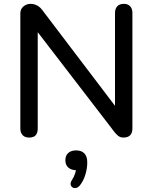

<svg xmlns="http://www.w3.org/2000/svg" viewBox="-20 -697 783 983"><path d="M84.1 -39.8V-628.6Q84.1 -650.8 100.1 -664Q116 -677.3 136.6 -677.3Q145.3 -677.3 154.6 -675.1Q164 -673 175 -666.2Q186 -659.5 195.9 -646.3L589.6 -127.8H568.8V-630.8Q568.8 -652.7 580.6 -665Q592.3 -677.3 613.9 -677.3Q634.8 -677.3 646.3 -665Q657.9 -652.7 657.9 -630.8V-38.9Q657.9 -16.7 646.5 -4.7Q635.1 7.3 610.9 7.3Q594.5 7.3 581.6 -4.3Q568.8 -15.9 556 -33.8L552.1 -39.3L151.6 -560.3H173.2V-39.8Q173.2 -16.7 162.9 -4.7Q152.6 7.3 129.2 7.3Q107.6 7.3 95.9 -5Q84.1 -17.3 84.1 -39.8ZM349.3 223.1Q359 208 364.7 190.6Q370.4 173.3 370.4 158.1L373.4 174.7Q345.4 174.7 330 161Q314.6 147.4 314.6 123.5Q314.6 99.6 329.3 86.3Q344 73 370 73Q397.4 73 412.1 88.6Q426.8 104.2 426.8 134.1Q426.8 165.3 416.9 197.6Q406.9 230 388.4 252.9Q376.9 266.4 362.5 265.8Q348.1 265.2 343 252.3Q337.8 239.5 349.3 223.1Z"/></svg>

Font: SN Pro Thin
Style: Regular
Weight: 200
Designer: Tobias Whetton
Foundry: Supernotes
Version: Version 1.003;Glyphs 3.3 (3324)